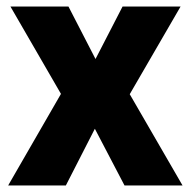

<svg xmlns="http://www.w3.org/2000/svg" viewBox="-20 -662 585 589"><path d="M167 -374 5 -93H182L271 -267L362 -93H540L378 -373L534 -642H356L273 -481L190 -642H12Z"/></svg>

Font: Noto Sans Kannada UI SemiCondensed ExtraBold
Style: Regular
Weight: 800
Width: 4
Designer: Jelle Bosma - Monotype Design Team
Foundry: Monotype Imaging Inc.
Version: Version 2.005